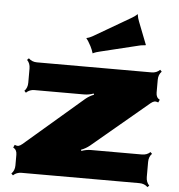

<svg xmlns="http://www.w3.org/2000/svg" viewBox="-64 -1042 1045 1121"><g transform="rotate(5 459.0 -481.5)"><path d="M721.2 -799.8 496.1 -745.1Q470.7 -738.8 463.1 -734.9Q455.6 -731 455.1 -731Q448.2 -753.4 438.5 -772.2Q428.7 -791 422.6 -800Q416.5 -809.1 413.6 -812.3Q410.6 -815.4 410.6 -816.2Q410.6 -816.9 414.1 -817.9Q429.7 -820.8 451.2 -833.5L660.6 -955.6Q683.1 -968.8 689.9 -975.6Q696.8 -982.4 697.3 -982.4Q697.8 -982.4 698.2 -978.5Q700.7 -959.5 709 -939L745.6 -845.2Q760.3 -809.1 760.3 -807.4Q760.3 -805.7 756.8 -804.9Q753.4 -804.2 742.7 -803.5Q731.9 -802.7 721.2 -799.8ZM847.2 -535.2Q847.2 -505.9 869.1 -495.1L861.8 -479Q847.7 -484.4 838.6 -482.4Q829.6 -480.5 816.9 -470.2L486.3 -192.9Q463.9 -174.8 436.5 -164.6L439 -157.7Q466.8 -168 495.6 -168H793Q823.2 -168 841.8 -186.5L851.6 -176.8Q833 -158.2 833 -128.4V-39.6Q833 -9.3 851.6 9.3L841.8 19Q822.8 0 793 0H102.5Q72.8 0 53.7 19L43.5 9.3Q63 -10.3 63 -39.6V-103Q63 -132.3 41 -142.6L48.3 -159.2Q62 -153.3 71.3 -155.5Q80.6 -157.7 92.8 -168L434.6 -461.9Q458 -481.4 484.4 -491.2L481.9 -498Q454.1 -487.8 424.8 -487.8H135.3Q106.4 -487.8 86.9 -468.3L77.1 -478.5Q95.7 -497.1 95.7 -527.3V-610.8Q95.7 -641.1 77.1 -659.7L86.9 -669.9Q106.4 -650.4 135.3 -650.4H807.6Q836.9 -650.4 856.4 -669.9L866.2 -659.7Q847.2 -640.6 847.2 -610.8Z"/></g></svg>

Font: Nosifer
Style: Regular
Weight: 400
Version: Version 001.002